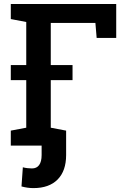

<svg xmlns="http://www.w3.org/2000/svg" viewBox="-20 -731 636 964"><path d="M34.2 0V-75.2L111.8 -89.8V-620.6L34.2 -635.3V-710.9H563.5V-540.5H465.3L459 -615.7H234.9V-89.8L312 -75.2V0ZM34.2 -328.6V-404.3H344.2V-328.6ZM147.9 213.4Q133.3 213.4 118.9 211.4Q104.5 209.5 87.9 205.1L94.7 108.9Q104.5 111.8 118.2 113.3Q131.8 114.7 140.6 114.7Q164.1 114.7 176.5 97.7Q189 80.6 189 47.4V-39.1H312V47.4Q312 127 269.3 170.2Q226.6 213.4 147.9 213.4Z"/></svg>

Font: Roboto Slab LO Medium
Style: Regular
Weight: 500
Designer: Google
Version: Version 2.000